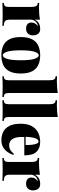

<svg xmlns="http://www.w3.org/2000/svg" viewBox="916 -1738 836 2707"><g transform="rotate(90 1333.5 -384.0)"><path d="M386 -533Q422 -533 442 -517.5Q462 -502 470 -478.5Q478 -455 478 -432Q478 -387 452.5 -360.5Q427 -334 386 -334Q342 -334 319.5 -354Q297 -374 297 -406Q297 -440 311.5 -462Q326 -484 348 -499Q330 -499 316 -492Q304 -487 293 -478Q282 -469 274 -457.5Q266 -446 261.5 -432Q257 -418 257 -403V-103Q257 -55 277 -38Q297 -21 343 -21V0Q320 -1 274.5 -2.5Q229 -4 181 -4Q136 -4 90 -2.5Q44 -1 21 0V-21Q52 -21 64.5 -36Q77 -51 77 -93V-410Q77 -455 65 -476.5Q53 -498 21 -498V-519Q53 -516 83 -516Q133 -516 176.5 -519.5Q220 -523 257 -530V-458Q270 -484 289 -500.5Q308 -517 332.5 -525Q357 -533 386 -533Z M759 -533Q837 -533 894.5 -506.5Q952 -480 984 -420Q1016 -360 1016 -259Q1016 -158 984 -98Q952 -38 894.5 -12Q837 14 759 14Q682 14 624 -12Q566 -38 534 -98Q502 -158 502 -259Q502 -360 534 -420Q566 -480 624 -506.5Q682 -533 759 -533ZM759 -513Q729 -513 709 -453Q689 -393 689 -259Q689 -125 709 -65.5Q729 -6 759 -6Q789 -6 809 -65.5Q829 -125 829 -259Q829 -393 809 -453Q789 -513 759 -513Z M1291 -782V-93Q1291 -51 1303.5 -36Q1316 -21 1347 -21V0Q1327 -1 1287 -2.5Q1247 -4 1205 -4Q1163 -4 1120 -2.5Q1077 -1 1055 0V-21Q1086 -21 1098.5 -36Q1111 -51 1111 -93V-662Q1111 -707 1099 -728.5Q1087 -750 1055 -750V-771Q1087 -768 1117 -768Q1167 -768 1210.5 -771.5Q1254 -775 1291 -782Z M1629 -782V-93Q1629 -51 1641.5 -36Q1654 -21 1685 -21V0Q1665 -1 1625 -2.5Q1585 -4 1543 -4Q1501 -4 1458 -2.5Q1415 -1 1393 0V-21Q1424 -21 1436.5 -36Q1449 -51 1449 -93V-662Q1449 -707 1437 -728.5Q1425 -750 1393 -750V-771Q1425 -768 1455 -768Q1505 -768 1548.5 -771.5Q1592 -775 1629 -782Z M1981 -533Q2069 -533 2119.5 -481.5Q2170 -430 2170 -309H1857L1855 -328H2024Q2025 -377 2020 -418.5Q2015 -460 2004 -485Q1993 -510 1974 -510Q1947 -510 1930 -467.5Q1913 -425 1908 -322L1912 -314Q1911 -304 1911 -294Q1911 -284 1911 -273Q1911 -203 1928.5 -164Q1946 -125 1972.5 -110Q1999 -95 2026 -95Q2040 -95 2059.5 -99Q2079 -103 2102 -117.5Q2125 -132 2147 -162L2164 -156Q2152 -116 2125.5 -76.5Q2099 -37 2057 -11.5Q2015 14 1955 14Q1891 14 1838.5 -12Q1786 -38 1755 -98Q1724 -158 1724 -259Q1724 -355 1758 -415.5Q1792 -476 1850.5 -504.5Q1909 -533 1981 -533Z M2572 -533Q2608 -533 2628 -517.5Q2648 -502 2656 -478.5Q2664 -455 2664 -432Q2664 -387 2638.5 -360.5Q2613 -334 2572 -334Q2528 -334 2505.5 -354Q2483 -374 2483 -406Q2483 -440 2497.5 -462Q2512 -484 2534 -499Q2516 -499 2502 -492Q2490 -487 2479 -478Q2468 -469 2460 -457.5Q2452 -446 2447.5 -432Q2443 -418 2443 -403V-103Q2443 -55 2463 -38Q2483 -21 2529 -21V0Q2506 -1 2460.5 -2.5Q2415 -4 2367 -4Q2322 -4 2276 -2.5Q2230 -1 2207 0V-21Q2238 -21 2250.5 -36Q2263 -51 2263 -93V-410Q2263 -455 2251 -476.5Q2239 -498 2207 -498V-519Q2239 -516 2269 -516Q2319 -516 2362.5 -519.5Q2406 -523 2443 -530V-458Q2456 -484 2475 -500.5Q2494 -517 2518.5 -525Q2543 -533 2572 -533Z"/></g></svg>

Font: Playfair Display Black
Style: Regular
Weight: 900
Designer: Claus Eggers Sørensen
Foundry: Claus Eggers Sørensen
Version: Version 1.203